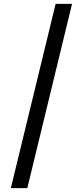

<svg xmlns="http://www.w3.org/2000/svg" viewBox="-20 -801 431 998"><path d="M354.5 -781 121.9 177H36.3L269.2 -781Z"/></svg>

Font: Merriweather Light
Style: Regular
Weight: 300
Designer: Eben Sorkin
Foundry: Eben Sorkin
Version: Version 2.100